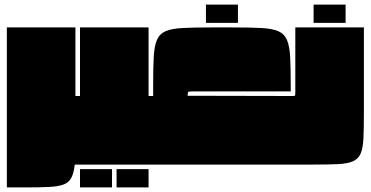

<svg xmlns="http://www.w3.org/2000/svg" viewBox="-20 -720 1622 840"><path d="M10 100V-600H310V-300H320V0H307Q303 37 292 58Q281 79 257.5 87.5Q234 96 193 98Q152 100 88 100Z M310 -153Q310 -164 310 -172.5Q310 -181 311 -194Q312 -207 314 -231.5Q316 -256 319 -300H330V-600H630V-300H640V0H319Q316 -37 313 -76.5Q310 -116 310 -153ZM330 20H470V100H330ZM490 20H630V100H490Z M1252 -300H1262V0H639Q636 -37 633 -76.5Q630 -116 630 -153Q630 -164 630 -172.5Q630 -181 631 -194Q632 -207 634 -231.5Q636 -256 639 -300H650V-345Q650 -422 652.5 -470Q655 -518 666.5 -545Q678 -572 704.5 -583.5Q731 -595 779.5 -597.5Q828 -600 905 -600H997Q1074 -600 1122.5 -597.5Q1171 -595 1197.5 -583.5Q1224 -572 1235.5 -545Q1247 -518 1249.5 -470Q1252 -422 1252 -345V-320H821Q806 -320 803.5 -317.5Q801 -315 801 -301ZM881 -700H1021V-620H881Z M1272 -600H1572V-225Q1572 -158 1570 -115Q1568 -72 1558 -48.5Q1548 -25 1524.5 -14.5Q1501 -4 1459 -2Q1417 0 1351 0H1261Q1258 -37 1255 -76.5Q1252 -116 1252 -153Q1252 -164 1252 -172.5Q1252 -181 1253 -194Q1254 -207 1256 -231.5Q1258 -256 1261 -300H1262Q1270 -300 1271 -302.5Q1272 -305 1272 -320ZM1352 -700H1492V-620H1352Z"/></svg>

Font: Badeen Display
Style: Regular
Weight: 400
Version: Version 1.000; ttfautohint (v1.8.4.7-5d5b)